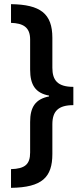

<svg xmlns="http://www.w3.org/2000/svg" viewBox="-20 -740 404 924"><path d="M33 74V164C183 162 232 113 232 1V-142C232 -205 261 -234 333 -234V-322C257 -322 232 -354 232 -414V-558C232 -675 174 -718 33 -720V-630C89 -628 125 -611 125 -550V-405C125 -331 151 -292 216 -280V-276C150 -263 125 -224 125 -153V-6C125 51 100 72 33 74Z"/></svg>

Font: Noto Sans Khmer ExtraCondensed SemiBold
Style: Regular
Weight: 600
Width: 2
Designer: Danh Hong and the Monotype Design Team
Foundry: Monotype Imaging Inc.
Version: Version 2.004